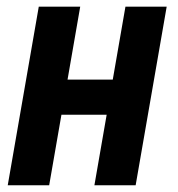

<svg xmlns="http://www.w3.org/2000/svg" viewBox="-20 -548 526 568"><path d="M350.6 -312.5 332 -208.5H124L141.6 -312.5ZM217.3 -528.3 125.5 0H2.9L94.7 -528.3ZM473.1 -528.3 381.3 0H259.3L351.1 -528.3Z"/></svg>

Font: Roboto Condensed SemiBold
Style: Italic
Weight: 600
Italic angle: -12°
Designer: Christian Robertson
Foundry: Google
Version: Version 3.008; 2023